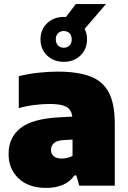

<svg xmlns="http://www.w3.org/2000/svg" viewBox="-20 -910 628 941"><path d="M208 11Q119.5 11 70.8 -35.8Q22 -82.5 22 -154.5Q22 -236 80.2 -282Q138.5 -328 269.5 -335L364 -340L388 -228.5L293 -223.5Q260 -222 245 -209.2Q230 -196.5 230 -175Q230 -155.5 243.5 -144.2Q257 -133 281.5 -133Q294.5 -133 308.8 -136Q323 -139 335.5 -146V-319.5Q335.5 -349 325.5 -366.8Q315.5 -384.5 290.8 -392.5Q266 -400.5 221.5 -400.5Q189.5 -400.5 148.8 -395.5Q108 -390.5 72 -380V-536.5Q116.5 -548 167.5 -553.5Q218.5 -559 262 -559Q361.5 -559 423.2 -535.2Q485 -511.5 513.8 -455.8Q542.5 -400 542.5 -305V0H368.5L354 -50.5H345Q322 -17.5 286.2 -3.2Q250.5 11 208 11ZM292.5 -607Q243 -607 210.8 -638Q178.5 -669 178.5 -717Q178.5 -765 210.8 -796Q243 -827 292.5 -827Q342 -827 374.2 -796Q406.5 -765 406.5 -717Q406.5 -669 374.2 -638Q342 -607 292.5 -607ZM292.5 -676Q310 -676 320.8 -687.2Q331.5 -698.5 331.5 -717Q331.5 -736 320.8 -747Q310 -758 292.5 -758Q275.5 -758 264.5 -747Q253.5 -736 253.5 -717Q253.5 -698.5 264.5 -687.2Q275.5 -676 292.5 -676ZM373.5 -744 283.5 -801 351.5 -890H499.5Z"/></svg>

Font: Encode Sans Condensed Thin Black
Style: Regular
Weight: 900
Version: Version 3.002